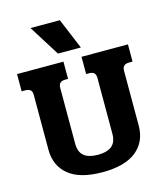

<svg xmlns="http://www.w3.org/2000/svg" viewBox="-129 -975 931 1087"><g transform="rotate(-15 337.0 -432.0)"><path d="M153 -879H325L400 -699H266ZM73 -187V-509Q73 -528 63.5 -537Q54 -546 33 -546H12V-647H284V-546H268Q247 -546 237.5 -536.5Q228 -527 228 -508V-181Q228 -132 255.5 -109.5Q283 -87 337 -87Q391 -87 418.5 -109.5Q446 -132 446 -181V-508Q446 -527 437 -536.5Q428 -546 407 -546H390V-647H662V-546H641Q602 -546 602 -509V-187Q602 -93 535.5 -39Q469 15 337 15Q205 15 139 -39Q73 -93 73 -187Z"/></g></svg>

Font: Pridi SemiBold
Style: Regular
Weight: 600
Designer: Katatrad Team
Foundry: CadsonDemak
Version: Version 1.001